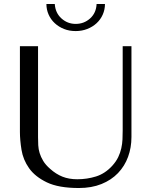

<svg xmlns="http://www.w3.org/2000/svg" viewBox="-20 -932 760 964"><path d="M80 -700V-270Q80 -229 88 -179.5Q96 -130 126 -87.5Q156 -45 215 -16.5Q274 12 376 12Q440 12 489.5 -8Q539 -28 572.5 -63Q606 -98 623 -144.5Q640 -191 640 -244V-700H596V-277Q596 -255 595 -232.5Q594 -210 589 -187.5Q584 -165 573.5 -143Q563 -121 543 -99Q507 -60 462 -46Q417 -32 368 -32Q326 -32 293.5 -45Q261 -58 232 -84Q209 -104 197 -124Q185 -144 179 -163.5Q173 -183 172 -203Q171 -223 171 -243V-700ZM213 -912Q213 -884 224 -859Q235 -834 255 -815.5Q275 -797 301.5 -786.5Q328 -776 360 -776Q391 -776 418 -786.5Q445 -797 465 -815.5Q485 -834 496 -859Q507 -884 507 -912H465Q463 -867 432.5 -839.5Q402 -812 360 -812Q319 -812 288.5 -839.5Q258 -867 255 -912Z"/></svg>

Font: Tenor Sans
Style: Regular
Weight: 400
Designer: Denis Masharov
Foundry: Denis Masharov
Version: Version 1.1